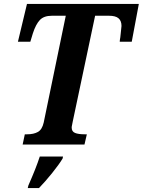

<svg xmlns="http://www.w3.org/2000/svg" viewBox="-20 -734 725 975"><path d="M106 -52H118Q151 -52 172.5 -64Q194 -76 202 -112L314 -654H243Q203 -654 182.5 -632.5Q162 -611 147 -565L134 -522H71L117 -714H685L649 -522H588Q588 -529 591 -545Q593 -562 594.5 -578Q596 -594 597 -602Q597 -628 582 -641Q567 -654 534 -654H463L349 -115Q348 -107 346 -99.5Q344 -92 344 -86Q344 -66 361 -59Q378 -52 410 -52H421L409 0H95ZM124 208Q163 120 182 61H300L298 71Q280 101 245 144.5Q210 188 178 221H121Z"/></svg>

Font: Noto Serif Narrow
Style: Bold Italic
Weight: 700
Width: 4
Italic angle: -12°
Designer: Monotype Design Team
Foundry: Monotype Imaging Inc.
Version: Version 1.001